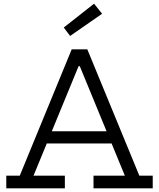

<svg xmlns="http://www.w3.org/2000/svg" viewBox="-20 -1019 860 1039"><path d="M613.5 -308.5V-242.5H209.5V-308.5ZM734 -68.5H806.5V0H486V-68.5H655.5L398.5 -693L445 -661H372L418.5 -693L161.5 -68.5H331V0H14V-68.5H87L368 -752H452.5ZM489 -999 532.5 -944.5 359.5 -824.5 325 -870Z"/></svg>

Font: Hepta Slab ExtraLight
Style: Regular
Weight: 400
Version: Version 1.102